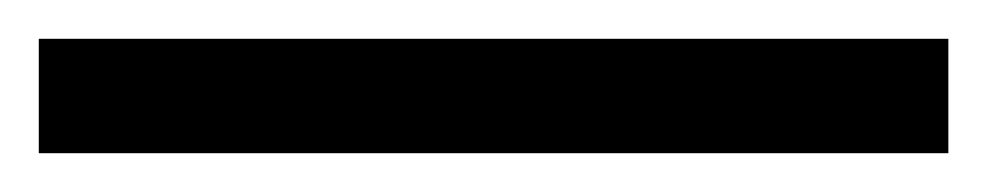

<svg xmlns="http://www.w3.org/2000/svg" viewBox="-25 -839 509 99"><path d="M-5 -760V-819H464V-760Z"/></svg>

Font: Noto Naskh Arabic Medium
Style: Regular
Weight: 500
Designer: Monotype Design Team, David Williams, Mohamad Dakak and Nizar Qandah
Foundry: Monotype Imaging Inc.
Version: Version 2.016